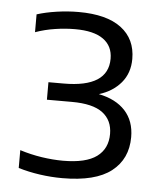

<svg xmlns="http://www.w3.org/2000/svg" viewBox="-43 -853 498 590"><g transform="rotate(5 206.0 -557.5)"><path d="M170.5 -301.5Q136 -301.5 101 -306.5Q66 -311.5 34.5 -321V-376Q67.5 -365.5 102.2 -360.2Q137 -355 168 -355Q238.5 -355 271.8 -379.5Q305 -404 305 -449.5Q305 -491.5 274.8 -514.5Q244.5 -537.5 179.5 -537.5H102.5V-591.5H149.5Q286.5 -591.5 286.5 -680Q286.5 -719 257.2 -740Q228 -761 170 -761Q140.5 -761 109 -756.2Q77.5 -751.5 48 -741V-796Q74.5 -804.5 108.8 -809.5Q143 -814.5 176.5 -814.5Q263 -814.5 308 -780.5Q353 -746.5 353 -685Q353 -641.5 327.8 -611.5Q302.5 -581.5 260 -568.5Q313 -558 341.8 -526.5Q370.5 -495 370.5 -445.5Q370.5 -378 321.5 -339.8Q272.5 -301.5 170.5 -301.5Z"/></g></svg>

Font: Encode Sans SemiExpanded SemiExpanded
Style: Regular
Weight: 400
Width: 6
Designer: Multiple Designers
Foundry: Impallari Type
Version: Version 3.000; ttfautohint (v1.8.3) -l 8 -r 50 -G 200 -x 14 